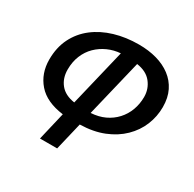

<svg xmlns="http://www.w3.org/2000/svg" viewBox="-157 -703 1069 1056"><g transform="rotate(30 378.0 -175.0)"><path d="M222 185 264 7Q155 -7 102 -68Q49 -129 49 -217Q49 -294 78.5 -353Q108 -412 160.5 -452.5Q213 -493 283.5 -514Q354 -535 436 -535Q498 -535 549.5 -520.5Q601 -506 639.5 -477Q678 -448 699.5 -404.5Q721 -361 721 -302Q721 -242 698.5 -187Q676 -132 631.5 -88.5Q587 -45 522.5 -19Q458 7 373 9L331 185ZM286 -81 373 -443Q331 -440 293 -423Q255 -406 226 -377.5Q197 -349 180.5 -309Q164 -269 164 -220Q164 -165 194.5 -127.5Q225 -90 286 -81ZM393 -76Q442 -79 480.5 -97Q519 -115 547 -145.5Q575 -176 589.5 -215.5Q604 -255 604 -299Q604 -350 573 -389Q542 -428 480 -437Z"/></g></svg>

Font: Ubuntu Sans SemiBold
Style: Italic
Weight: 600
Italic angle: -13.5°
Designer: Dalton Maag Ltd
Foundry: Dalton Maag Ltd
Version: Version 1.006